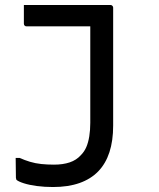

<svg xmlns="http://www.w3.org/2000/svg" viewBox="-20 -552 640 772"><path d="M424 -532Q427 -532 429.5 -530.5Q432 -529 433.5 -526.5Q435 -524 435 -521Q435 -472 435 -426.5Q435 -381 435 -336Q435 -291 435 -245Q435 -199 435 -150Q435 -101 435 -47Q435 14 420 60Q405 106 375 137Q345 168 299.5 184Q254 200 193 200Q159 200 128.5 196Q98 192 76 185Q54 178 46 171Q46 169 45 167Q44 165 44 163Q44 143 43.5 123Q43 103 43 83H59Q79 92 100.5 98.5Q122 105 146 107.5Q170 110 197 110Q233 110 260 101Q287 92 305 72Q319 58 327 39.5Q335 21 339 -4Q343 -29 343 -58Q343 -112 343 -159.5Q343 -207 343 -252Q343 -297 343 -344Q343 -391 343 -446H331Q301 -446 270.5 -446Q240 -446 209 -446Q178 -446 148 -446Q118 -446 87 -446Q82 -446 79 -449Q76 -452 76 -457Q76 -476 76 -494.5Q76 -513 76 -532Q119 -532 162.5 -532Q206 -532 249.5 -532Q293 -532 337 -532Q381 -532 424 -532Z"/></svg>

Font: Rec Mono Linear
Style: Regular
Weight: 400
Monospace: yes
Version: Version 1.085; ttfautohint (v1.8.4.7-5d5b)